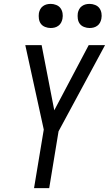

<svg xmlns="http://www.w3.org/2000/svg" viewBox="-20 -967 560 987"><path d="M155 0 205 -301 110 -735H194L259 -400L436 -735H520L281 -292L233 0ZM440 -823Q426 -823 412 -828.5Q398 -834 390 -845Q382 -856 380 -870.5Q378 -885 380 -900Q382 -910 387 -919.5Q392 -929 401 -935.5Q410 -942 420 -944.5Q430 -947 441 -947Q455 -947 469 -941.5Q483 -936 491 -925Q499 -914 501.5 -899.5Q504 -885 501 -870Q499 -860 494 -850.5Q489 -841 480 -834.5Q471 -828 461 -825.5Q451 -823 440 -823ZM240 -823Q226 -823 212 -828.5Q198 -834 190 -845Q182 -856 180 -870.5Q178 -885 180 -900Q182 -910 187 -919.5Q192 -929 201 -935.5Q210 -942 220 -944.5Q230 -947 241 -947Q255 -947 269 -941.5Q283 -936 291 -925Q299 -914 301.5 -899.5Q304 -885 301 -870Q299 -860 294 -850.5Q289 -841 280 -834.5Q271 -828 261 -825.5Q251 -823 240 -823Z"/></svg>

Font: Iosevka Fixed
Style: Italic
Weight: 400
Italic angle: -9°
Monospace: yes
Designer: Belleve Invis
Foundry: Belleve Invis
Version: Version 33.2.4